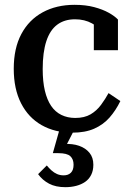

<svg xmlns="http://www.w3.org/2000/svg" viewBox="-20 -540 545 796"><path d="M292 -51Q330 -51 355.5 -66Q381 -81 399 -105.5Q417 -130 430 -154L479 -121Q460 -82 434 -52.5Q408 -23 370.5 -6.5Q333 10 280 10Q208 10 153 -21Q98 -52 67.5 -111.5Q37 -171 37 -255Q37 -340 68.5 -399Q100 -458 157 -489Q214 -520 289 -520Q335 -520 370.5 -510.5Q406 -501 431 -487Q456 -473 469 -459V-332H369V-456Q380 -455 388.5 -449.5Q397 -444 402 -435Q407 -426 408.5 -415.5Q410 -405 408 -394Q392 -426 361.5 -443Q331 -460 291 -460Q247 -460 217 -437.5Q187 -415 172 -369Q157 -323 157 -254Q157 -202 166 -164Q175 -126 192 -101Q209 -76 234.5 -63.5Q260 -51 292 -51ZM289 -4 252 68 245 57Q281 55 308 64.5Q335 74 351 93.5Q367 113 367 143Q367 167 358 185Q349 203 333 214Q317 225 296 230.5Q275 236 251 236Q211 236 183.5 221.5Q156 207 138 182L174 146Q183 157 193.5 166.5Q204 176 216.5 181.5Q229 187 244 187Q263 187 274 176Q285 165 285 143Q285 120 271.5 107.5Q258 95 222 95H199L227 -4Z"/></svg>

Font: Roboto Serif 28pt Condensed Medium
Style: Regular
Weight: 500
Width: 3
Designer: Greg Gazdowicz
Foundry: Commercial Type
Version: Version 1.008